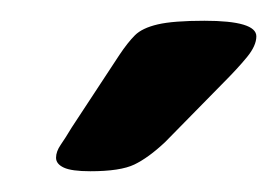

<svg xmlns="http://www.w3.org/2000/svg" viewBox="-20 -738 267 185"><path d="M67 -573Q49 -573 41.5 -576.5Q34 -580 34 -586Q34 -592 38.5 -598.5Q43 -605 49 -615L95 -685Q103 -697 110 -704Q117 -711 132 -714.5Q147 -718 177 -718Q227 -718 227 -703Q227 -694 218 -683Q209 -672 194 -657L139 -601Q123 -586 109.5 -579.5Q96 -573 67 -573Z"/></svg>

Font: Asap SemiBold
Style: Italic
Weight: 600
Italic angle: -6°
Designer: Pablo Cosgaya
Foundry: Omnibus-Type
Version: Version 3.001; ttfautohint (v1.8.3)